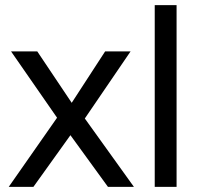

<svg xmlns="http://www.w3.org/2000/svg" viewBox="-20 -727 774 747"><path d="M14 0 202 -269 23 -527H125L259 -327L389 -527H488L310 -266L501 0H400L254 -201L110 0Z M582 0V-707H667V0Z"/></svg>

Font: Onest
Style: Regular
Weight: 400
Designer: Dmitri Voloshin, Andrey Kudryavtsev
Foundry: Dmitri Voloshin, Andrey Kudryavtsev
Version: Version 1.000;gftools[0.9.33]